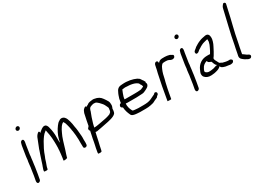

<svg xmlns="http://www.w3.org/2000/svg" viewBox="-24 -1501 3296 2422"><g transform="rotate(-30 1624.0 -290.0)"><path d="M156 -649C153 -633 165 -619 182 -619C196 -619 211 -632 213 -646C216 -662 204 -676 188 -676C174 -676 158 -663 156 -649ZM123 -436C115 -388 107 -340 100 -292C98 -280 97 -268 96 -257L95 -242L90 -217C89 -201 87 -182 84 -166C84 -159 82 -151 82 -144L78 -121C73 -89 69 -57 64 -26L52 39C49 58 53 78 72 78C86 78 102 65 104 51L118 -26C124 -58 128 -90 133 -121L135 -138C136 -143 137 -149 137 -154C139 -166 141 -184 143 -197C144 -209 146 -221 147 -233C148 -241 149 -250 151 -260C151 -268 152 -277 153 -286C160 -331 166 -377 174 -422L179 -448C183 -470 182 -494 160 -494C152 -494 144 -489 140 -483C139 -482 137 -481 136 -480C131 -466 126 -451 123 -436Z M202 -18C201 -13 204 -8 210 -7C212 -7 217 -6 222 -7C228 -6 234 -6 240 -6C249 -7 255 -11 256 -15L257 -24C262 -51 273 -75 282 -101L295 -143C299 -154 303 -164 308 -174C329 -238 359 -293 389 -345C410 -379 436 -420 468 -441C472 -445 474 -448 477 -450C478 -449 479 -446 481 -444C484 -422 488 -409 493 -382C499 -349 502 -307 503 -272C503 -242 505 -212 503 -180C502 -170 500 -157 501 -147C496 -108 496 -82 489 -41L484 -12C483 -8 485 -6 488 -6C498 -2 534 -9 539 -13L540 -18C541 -21 542 -25 543 -29C546 -41 550 -53 554 -65C578 -130 597 -213 623 -280C646 -331 668 -388 706 -420C713 -426 716 -427 723 -431C728 -421 735 -414 739 -403C739 -400 741 -398 742 -395L749 -371C754 -352 761 -325 764 -304C766 -291 766 -279 770 -269C776 -230 780 -184 781 -142C781 -108 780 -72 782 -40C778 -19 799 -6 821 -17C841 -28 834 -49 837 -67C836 -85 836 -96 836 -115L837 -139C838 -156 835 -169 834 -187C830 -229 828 -270 819 -307C816 -338 809 -370 802 -396C793 -422 789 -444 771 -463C754 -484 718 -494 690 -470C669 -460 659 -445 645 -428C611 -383 584 -332 567 -268C563 -250 562 -237 555 -228C554 -261 555 -301 555 -341C553 -367 551 -393 546 -417C542 -437 538 -454 534 -468C527 -485 518 -508 493 -508C486 -509 478 -507 471 -505C454 -498 441 -488 427 -476C417 -470 411 -462 403 -455L404 -462C406 -471 400 -480 390 -480C372 -469 357 -452 346 -430C326 -383 309 -333 289 -286C288 -281 287 -276 285 -272C271 -236 260 -197 247 -160C246 -157 245 -153 243 -149C240 -139 237 -128 233 -117C227 -99 223 -85 216 -69C215 -66 214 -64 214 -62C210 -52 207 -44 205 -36Z M952 -193C951 -177 958 -171 963 -167C960 -155 957 -143 955 -131C954 -124 952 -117 951 -111C947 -96 944 -80 941 -65C938 -50 936 -35 933 -20C929 -5 926 10 924 24C921 37 918 49 916 60L906 117C904 126 904 138 914 138C917 139 921 138 925 138H943C952 136 957 133 958 129C959 125 960 119 963 109C969 75 978 39 986 5C987 -3 989 -10 991 -18C997 -51 1006 -85 1013 -117C1015 -117 1017 -117 1019 -118C1023 -117 1027 -117 1033 -116L1099 -128C1136 -135 1175 -143 1214 -151L1261 -163C1288 -171 1314 -182 1331 -200C1338 -209 1341 -221 1343 -234C1345 -244 1345 -255 1345 -265C1350 -275 1359 -297 1359 -313C1359 -336 1358 -352 1350 -369C1339 -389 1326 -409 1312 -428C1289 -461 1260 -481 1207 -489C1201 -489 1196 -490 1190 -491C1183 -491 1173 -490 1164 -488C1150 -487 1136 -484 1122 -479C1116 -476 1112 -473 1108 -471L1106 -468C1100 -466 1093 -462 1086 -458C1081 -453 1078 -448 1075 -444L1077 -455C1063 -466 1053 -459 1040 -448C1026 -438 1015 -416 1009 -396C1001 -363 994 -330 988 -297C984 -274 979 -251 975 -228L960 -210C955 -207 951 -200 952 -193ZM1028 -176C1029 -183 1032 -191 1033 -199C1036 -209 1038 -218 1040 -227C1057 -286 1071 -326 1092 -378V-381C1096 -391 1099 -403 1104 -411C1109 -420 1119 -426 1127 -429C1141 -433 1158 -441 1176 -441C1181 -440 1185 -440 1189 -439C1193 -439 1196 -438 1200 -438C1201 -438 1202 -437 1203 -437H1204C1215 -428 1230 -420 1239 -409C1247 -401 1254 -393 1261 -385C1280 -366 1291 -343 1302 -318C1304 -311 1311 -302 1309 -293C1308 -288 1308 -284 1307 -279L1306 -270L1305 -263C1302 -248 1299 -241 1289 -235L1278 -225L1266 -220C1229 -205 1183 -198 1140 -190L1108 -184C1100 -182 1092 -181 1084 -180C1072 -178 1056 -175 1045 -175H1039C1036 -175 1032 -174 1029 -174Z M1444 -246C1440 -226 1456 -220 1468 -213C1471 -166 1484 -130 1500 -95C1509 -67 1545 -61 1581 -58C1609 -56 1639 -53 1670 -55H1709C1737 -55 1758 -57 1783 -62C1812 -67 1831 -72 1855 -87C1870 -94 1886 -100 1900 -107C1905 -113 1910 -119 1914 -124C1922 -127 1932 -136 1934 -146C1937 -162 1931 -169 1922 -173C1910 -183 1897 -170 1890 -161C1868 -151 1846 -139 1823 -129C1791 -113 1752 -109 1709 -109H1670C1642 -107 1619 -110 1595 -112C1579 -113 1561 -114 1551 -121C1546 -129 1541 -139 1538 -148C1534 -160 1530 -167 1527 -181C1525 -196 1520 -212 1523 -231V-239C1526 -238 1530 -238 1533 -238C1538 -237 1542 -237 1545 -237H1679C1707 -238 1734 -239 1761 -241C1786 -241 1804 -252 1824 -261C1842 -272 1862 -278 1873 -298C1885 -317 1878 -330 1873 -342C1875 -345 1875 -348 1876 -352C1874 -359 1872 -363 1869 -364C1866 -373 1861 -380 1854 -388C1851 -394 1847 -400 1842 -406C1840 -410 1836 -415 1833 -419C1824 -425 1815 -432 1805 -438C1756 -461 1684 -478 1606 -471C1588 -470 1570 -469 1554 -461C1538 -453 1523 -436 1516 -418C1501 -391 1492 -363 1482 -330L1478 -304C1476 -297 1474 -290 1474 -283C1473 -280 1474 -278 1473 -275L1457 -269C1451 -264 1446 -255 1444 -246ZM1536 -292C1537 -305 1540 -318 1543 -330C1552 -356 1560 -383 1572 -408C1572 -410 1573 -412 1574 -414C1587 -416 1601 -417 1616 -419C1632 -419 1646 -418 1664 -416H1672C1708 -413 1744 -405 1768 -392C1779 -385 1795 -377 1799 -365V-364C1801 -357 1803 -353 1806 -351L1812 -342C1814 -333 1821 -328 1819 -314C1809 -310 1800 -305 1789 -301C1784 -299 1776 -295 1770 -295C1743 -292 1715 -291 1688 -291H1549C1548 -291 1545 -291 1542 -292Z M1994 0C1998 1 2007 2 2019 2H2025C2039 2 2048 2 2048 0L2062 -78C2069 -120 2079 -162 2088 -203C2092 -220 2095 -236 2100 -250C2102 -262 2106 -275 2109 -289C2113 -311 2120 -338 2127 -357C2134 -380 2144 -396 2153 -416C2160 -426 2172 -444 2185 -447C2189 -447 2193 -448 2197 -448C2201 -448 2206 -449 2211 -449H2225C2231 -448 2236 -448 2242 -448C2245 -448 2248 -447 2250 -447C2254 -446 2257 -446 2261 -445L2264 -443C2268 -442 2272 -440 2277 -438L2285 -433C2294 -429 2304 -426 2314 -426C2322 -426 2328 -427 2333 -431C2352 -435 2360 -467 2343 -474L2333 -479C2318 -491 2299 -497 2275 -500C2267 -501 2260 -501 2252 -502C2246 -502 2241 -502 2235 -503C2227 -503 2219 -503 2212 -502C2211 -502 2209 -503 2208 -503C2202 -502 2196 -502 2191 -501C2166 -498 2155 -486 2141 -470C2144 -488 2138 -505 2120 -505C2103 -505 2090 -488 2087 -471L2084 -456C2083 -449 2081 -441 2079 -433L2078 -426C2077 -420 2075 -414 2074 -408C2071 -395 2067 -382 2064 -368C2062 -359 2060 -349 2058 -339C2050 -294 2038 -245 2029 -198Z M2470 -649C2467 -633 2479 -619 2496 -619C2510 -619 2525 -632 2527 -646C2530 -662 2518 -676 2502 -676C2488 -676 2472 -663 2470 -649ZM2437 -436C2429 -388 2421 -340 2414 -292C2412 -280 2411 -268 2410 -257L2409 -242L2404 -217C2403 -201 2401 -182 2398 -166C2398 -159 2396 -151 2396 -144L2392 -121C2387 -89 2383 -57 2378 -26L2366 39C2363 58 2367 78 2386 78C2400 78 2416 65 2418 51L2432 -26C2438 -58 2442 -90 2447 -121L2449 -138C2450 -143 2451 -149 2451 -154C2453 -166 2455 -184 2457 -197C2458 -209 2460 -221 2461 -233C2462 -241 2463 -250 2465 -260C2465 -268 2466 -277 2467 -286C2474 -331 2480 -377 2488 -422L2493 -448C2497 -470 2496 -494 2474 -494C2466 -494 2458 -489 2454 -483C2453 -482 2451 -481 2450 -480C2445 -466 2440 -451 2437 -436Z M2530 -92C2529 -72 2532 -55 2542 -43C2560 -21 2592 -3 2637 -6C2644 -6 2652 -7 2659 -8C2677 -8 2695 -13 2711 -17C2737 -23 2765 -34 2781 -53C2782 -52 2783 -51 2785 -51C2786 -44 2790 -39 2795 -34C2805 -29 2815 -21 2829 -19C2842 -12 2866 -11 2884 -8C2898 -4 2920 -1 2937 -6C2951 -6 2971 -26 2964 -44C2957 -52 2945 -65 2926 -61H2918C2915 -60 2912 -60 2910 -61L2892 -63L2875 -66C2864 -68 2848 -72 2838 -75C2825 -80 2813 -90 2801 -94C2797 -101 2793 -107 2790 -114C2788 -117 2786 -120 2785 -124C2777 -141 2765 -153 2766 -178C2770 -186 2777 -194 2783 -202C2794 -220 2802 -234 2812 -252C2822 -269 2833 -291 2842 -310L2855 -337C2863 -358 2869 -374 2873 -398C2875 -408 2873 -418 2874 -428C2872 -459 2858 -485 2819 -480C2785 -473 2759 -470 2730 -457C2698 -445 2675 -429 2647 -412C2637 -399 2626 -396 2613 -383C2605 -376 2596 -363 2601 -352C2601 -325 2638 -335 2649 -349C2660 -360 2668 -365 2685 -374C2698 -383 2713 -393 2727 -399C2751 -413 2782 -417 2812 -426H2815C2816 -426 2818 -426 2820 -425V-413V-398V-391C2815 -364 2805 -340 2794 -319C2785 -295 2768 -269 2756 -248L2755 -246C2751 -247 2748 -248 2744 -248H2710C2634 -248 2578 -206 2550 -145C2548 -141 2547 -136 2545 -132C2538 -118 2533 -108 2530 -92ZM2585 -96 2586 -101C2588 -110 2595 -124 2600 -132C2614 -164 2643 -184 2676 -193C2677 -190 2678 -186 2679 -182C2683 -169 2701 -162 2721 -155C2722 -154 2724 -153 2725 -151C2731 -131 2740 -108 2752 -93C2756 -90 2761 -87 2765 -84C2738 -84 2707 -64 2677 -64L2672 -63L2657 -62L2651 -61H2641C2637 -60 2634 -60 2630 -61C2625 -61 2620 -62 2616 -64C2614 -64 2613 -65 2612 -66C2606 -68 2600 -71 2596 -75C2590 -78 2583 -85 2585 -96Z M3051 -48C3044 -7 3078 10 3100 27C3113 35 3124 41 3138 48C3146 52 3155 54 3164 54C3175 55 3184 48 3189 39C3202 16 3180 3 3165 -3L3154 -9C3142 -17 3131 -26 3120 -34C3118 -36 3105 -41 3106 -47C3106 -52 3108 -58 3109 -64L3115 -95C3116 -101 3116 -105 3118 -110L3122 -132C3124 -146 3128 -158 3131 -174C3133 -184 3134 -194 3137 -203C3162 -346 3202 -477 3230 -615C3236 -641 3242 -664 3247 -690L3248 -697C3251 -714 3231 -726 3215 -715C3204 -701 3190 -686 3186 -664C3151 -506 3109 -354 3080 -190C3077 -173 3073 -160 3070 -144C3068 -132 3065 -119 3063 -107L3057 -76C3055 -66 3053 -57 3051 -48Z"/></g></svg>

Font: Scribbler
Style: Ita
Weight: 400
Designer: Mew Too
Foundry: Cannot Into Space Fonts
Version: Version 1.001